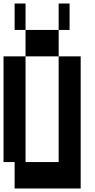

<svg xmlns="http://www.w3.org/2000/svg" viewBox="-20 -1050 540 1090"><path d="M125 -1030V-880H63V-1030ZM375 -880H313V-1030H375ZM313 -730H125V-880H313ZM438 -730V20H63V-130H0V-730H125V-130H313V-730Z"/></svg>

Font: 2P VHS
Style: Regular
Weight: 400
Designer: CodeMan38
Foundry: CodeMan38
Version: Version 3.000